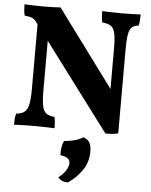

<svg xmlns="http://www.w3.org/2000/svg" viewBox="-63 -730 849 1083"><g transform="rotate(5 361.5 -189.0)"><path d="M549.6 7.8 104.4 -585.8Q94 -600.8 80.7 -606.6Q67.4 -612.4 38.2 -615Q34 -629.2 32.7 -645.6Q31.4 -662 31.4 -679Q43.2 -678 63.5 -677.5Q83.8 -677 105.1 -676.5Q126.4 -676 140.8 -676Q163.4 -676 190.8 -676.7Q218.2 -677.4 235.4 -679L570.2 -226.2ZM31.4 3Q31.4 -16.6 32.7 -31.9Q34 -47.2 38.2 -61Q67.6 -62.8 84.1 -75.2Q100.6 -87.6 107.5 -118.1Q114.4 -148.6 114.4 -205.6V-613L179.8 -608.2V-205.6Q179.8 -148.6 185.8 -118.1Q191.8 -87.6 208.3 -75.2Q224.8 -62.8 254.8 -61Q258.4 -47.2 259.7 -30.9Q261 -14.6 261 3Q246.6 2 226.4 1.5Q206.2 1 185.4 0.5Q164.6 0 148.8 0Q133 0 109.8 0.5Q86.6 1 65 1.5Q43.4 2 31.4 3ZM549.6 7.8 556 -145.6V-472.4Q556 -528.2 550 -558.3Q544 -588.4 526.9 -600.5Q509.8 -612.6 477.4 -615Q473.2 -632 472.2 -648.6Q471.2 -665.2 471.2 -679Q485.2 -678 506.5 -677.5Q527.8 -677 549.7 -676.5Q571.6 -676 587.4 -676Q610.8 -676 640.5 -677Q670.2 -678 689 -679Q689 -663 688 -646.7Q687 -630.4 682.8 -615Q658.4 -613.2 645.1 -601.1Q631.8 -589 626.6 -558.9Q621.4 -528.8 621.4 -472.4V0Q606.2 4.8 588.3 6.3Q570.4 7.8 549.6 7.8ZM427.8 39.4Q452 47 462.9 65.4Q473.8 83.8 473.8 116.6Q473.8 175.8 442.5 221.5Q411.2 267.2 363.2 301Q326.4 301.2 306.4 277Q335 254.4 348.4 232.1Q361.8 209.8 361.8 191.8Q361.8 157.4 307.4 151.6Q305.8 132.8 308.7 110.7Q311.6 88.6 320.2 70Q353.4 67.4 380.3 60.1Q407.2 52.8 427.8 39.4Z"/></g></svg>

Font: Vollkorn
Style: Regular
Weight: 400
Designer: Friedrich Althausen
Foundry: Friedrich Althausen
Version: Version 4.104